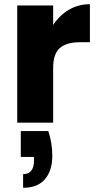

<svg xmlns="http://www.w3.org/2000/svg" viewBox="-20 -584 468 914"><path d="M233 -465Q263 -511 308 -537.5Q353 -564 408 -564V-383H361Q297 -383 265 -355.5Q233 -328 233 -259V0H62V-558H233ZM210 40Q229 97 229 158Q229 228 194 269Q159 310 90 310V245Q142 245 142 179V163H79V40Z"/></svg>

Font: Fz Poppins
Style: Bold
Weight: 700
Designer: Ninad Kale (Devanagari), Jonny Pinhorn (Latin)
Foundry: Indian Type Foundry
Version: Vit hóa bi Vntype.Com & FontZin.Com